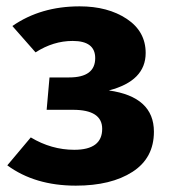

<svg xmlns="http://www.w3.org/2000/svg" viewBox="-20 -568 534 605"><path d="M231 -548Q320 -548 379.5 -508.5Q439 -469 439 -401Q439 -313 323 -283Q465 -263 465 -153Q465 -70 397.5 -26.5Q330 17 219 17Q90 17 3 -47L77 -135Q142 -96 214 -96Q302 -96 302 -162Q302 -222 210 -222H127L136 -324H198Q280 -324 280 -385Q280 -439 209 -439Q148 -439 92 -403L19 -486Q108 -548 231 -548Z"/></svg>

Font: FiraGO
Style: Bold
Weight: 700
Designer: bBox Type
Foundry: bBox Type GmbH
Version: Version 1.001;PS 001.001;hotconv 1.0.88;makeotf.lib2.5.64775